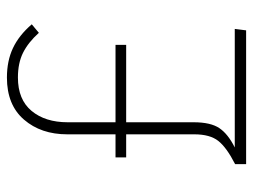

<svg xmlns="http://www.w3.org/2000/svg" viewBox="-106 -608 714 541"><g transform="rotate(-90 250.5 -337.0)"><path d="M106 -32H440L436 0H59V-31Q106 -55 124.5 -78.5Q143 -102 143 -146V-338H78V-368H143V-504Q143 -578 184.5 -626Q226 -674 303 -674Q350 -674 386 -657Q422 -640 453 -604L429 -584Q402 -614 373 -628.5Q344 -643 303 -643Q241 -643 209 -604.5Q177 -566 177 -503V-368H395V-338H177V-148Q177 -100 160.5 -75.5Q144 -51 106 -32Z"/></g></svg>

Font: FiraGO UltraLight
Style: Regular
Weight: 200
Designer: bBox Type
Foundry: bBox Type GmbH
Version: Version 1.001